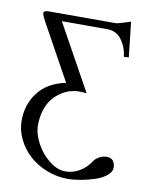

<svg xmlns="http://www.w3.org/2000/svg" viewBox="-95 -736 797 1016"><g transform="rotate(10 304.0 -228.5)"><path d="M443.4 -644.5Q457.5 -644.5 488.5 -654.8Q519.5 -665 525.9 -666.5L546.9 -478.5L520.5 -476.1Q519 -490.7 515.1 -506.8Q511.2 -522.9 502.4 -540.5Q493.7 -558.1 482.2 -572.3Q470.7 -586.4 452.6 -595.7Q434.6 -605 413.6 -605.5H164.6L360.4 -252Q345.7 -254.9 318.8 -254.9Q296.9 -254.9 273.2 -248.3Q249.5 -241.7 224.6 -225.6Q199.7 -209.5 180.2 -186Q160.6 -162.6 148.2 -125Q135.7 -87.4 135.7 -42Q135.7 4.4 163.1 55.2Q190.4 106 234.1 140.1Q277.8 174.3 319.8 174.3Q360.8 174.3 396.7 153.1Q432.6 131.8 456.5 94.7Q466.3 79.6 485.4 69.8Q504.4 60.1 524.4 60.1Q547.9 60.1 558.6 75Q569.3 89.8 569.3 110.4Q569.3 133.3 544.9 153.3Q520.5 173.3 483.9 185.3Q447.3 197.3 408.9 204.1Q370.6 210.9 338.9 210.9Q280.3 210.9 226.1 189.5Q171.9 168 132.6 132.3Q93.3 96.7 69.8 48.6Q46.4 0.5 46.4 -50.8Q46.4 -138.7 96.7 -203.6Q147 -268.6 243.7 -288.1L77.1 -589.8Q60.5 -621.1 60.5 -630.9Q60.5 -644.5 88.4 -644.5Z"/></g></svg>

Font: Libertinage
Style: l
Weight: 400
Designer: OSP
Foundry: OSP
Version: Version 1.0; 2008; OFL relea